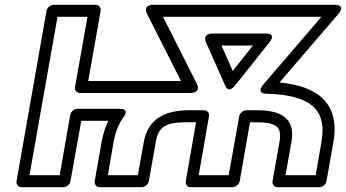

<svg xmlns="http://www.w3.org/2000/svg" viewBox="-20 -756 1444 801"><path d="M768 -296C668 -296 597 -260 580 -164L555 -25H430L454 -164C462 -207 475 -239 494 -265C494 -265 526 -302 479 -302H302C287 -302 275 -288 273 -277L229 -25H103L220 -686H345L293 -393C290 -378 303 -368 314 -368H774C774 -368 821 -367 801 -407L660 -686H1321L1079 -404C1079 -404 1044 -366 1092 -365C1269 -360 1346 -304 1321 -164L1297 -25H1171L1196 -164C1213 -261 1154 -296 1054 -296H1007C992 -296 980 -282 978 -271L934 -25H809L852 -271C855 -286 843 -296 832 -296ZM759 -246H798L755 0C753 11 760 25 775 25H950C961 25 977 15 980 0L1023 -246H1045C1135 -246 1157 -227 1146 -164L1117 0C1115 11 1123 25 1138 25H1313C1324 25 1339 15 1342 0L1371 -164C1399 -324 1306 -397 1146 -412L1391 -697C1426 -737 1377 -736 1377 -736H621C572 -736 594 -697 594 -697L735 -418H348L400 -711C402 -722 394 -736 379 -736H204C193 -736 177 -726 174 -711L49 0C47 11 55 25 70 25H245C256 25 271 15 274 0L319 -252H432C419 -226 410 -196 404 -164L375 0C373 11 381 25 396 25H571C582 25 598 15 601 0L630 -164C641 -226 669 -246 759 -246ZM961 -400 1103 -578C1103 -578 1137 -616 1089 -616H868C868 -616 822 -619 840 -578L919 -400C919 -400 931 -362 961 -400ZM951 -460 904 -566H1035Z"/></svg>

Font: Asimov
Style: XWidOuIt
Weight: 500
Designer: Google
Version: Version 2.000980; 2014